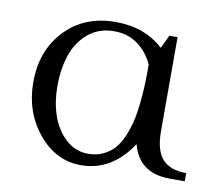

<svg xmlns="http://www.w3.org/2000/svg" viewBox="-59 -522 696 599"><g transform="rotate(10 289.5 -222.5)"><path d="M41 -223.1Q41 -323.2 102.3 -387.7Q163.6 -452.1 262.2 -452.1Q354.5 -452.1 414.1 -397L434.1 -439H460V-141.1Q460 -80.1 484.6 -53Q509.3 -25.9 560.1 -25.9V0H513.2Q415 0 392.1 -87.9Q329.1 6.8 231.9 6.8Q152.3 6.8 96.7 -61Q41 -128.9 41 -223.1ZM117.2 -223.1Q117.2 -174.8 131.3 -132.3Q145.5 -89.8 176 -61Q206.5 -32.2 248 -32.2Q274.4 -32.2 295.4 -42.2Q316.4 -52.2 330.6 -68.1Q344.7 -84 355.2 -108.9Q365.7 -133.8 371.6 -158.7Q377.4 -183.6 380.9 -216.6Q384.3 -249.5 385.3 -277.1Q386.2 -304.7 386.2 -338.9Q370.1 -375 338.9 -398.9Q307.6 -422.9 262.2 -422.9Q214.4 -422.9 180.9 -395Q147.5 -367.2 132.3 -323Q117.2 -278.8 117.2 -223.1Z"/></g></svg>

Font: Dihjauti
Style: Regular
Weight: 400
Designer: T. Christopher White
Version: Version 3.0.0